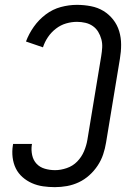

<svg xmlns="http://www.w3.org/2000/svg" viewBox="-20 -763 540 791"><path d="M206 8Q181 8 157 4.5Q133 1 111.5 -8.5Q90 -18 72.5 -33.5Q55 -49 45 -69.5Q35 -90 32 -114.5Q29 -139 33 -164L34 -170H112L111 -166Q108 -145 112.5 -124Q117 -103 130.5 -88.5Q144 -74 164.5 -68Q185 -62 207 -62Q230 -62 255 -70.5Q280 -79 298 -97.5Q316 -116 326 -139.5Q336 -163 340 -187L397 -532Q400 -550 401 -567.5Q402 -585 397.5 -601.5Q393 -618 384.5 -632Q376 -646 362.5 -655.5Q349 -665 332 -669Q315 -673 297 -673Q275 -673 252.5 -666.5Q230 -660 210.5 -645Q191 -630 177.5 -610Q164 -590 157 -568L87 -592Q99 -624 119.5 -653Q140 -682 168.5 -703.5Q197 -725 230.5 -734Q264 -743 297 -743Q326 -743 354.5 -737.5Q383 -732 406 -718Q429 -704 446 -682.5Q463 -661 471 -634.5Q479 -608 479 -579Q479 -550 474 -521L417 -176Q413 -151 405 -127Q397 -103 382.5 -81Q368 -59 348 -41Q328 -23 304.5 -12Q281 -1 256 3.5Q231 8 206 8Z"/></svg>

Font: Iosevka Curly
Style: Italic
Weight: 400
Italic angle: -9°
Monospace: yes
Designer: Belleve Invis
Foundry: Belleve Invis
Version: Version 22.1.2; ttfautohint (v1.8.4)